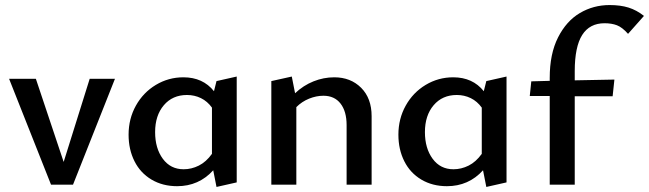

<svg xmlns="http://www.w3.org/2000/svg" viewBox="-20 -731 2569 760"><path d="M435 -419 269 0H182L16 -419H122L232 -90L335 -419Z M917 -428V-9L837 9L824 -57Q767 6 681 6Q624 6 580 -20Q536 -46 512.5 -92.5Q489 -139 489 -198Q489 -261 518 -313Q547 -365 597 -395Q647 -425 706 -425Q783 -425 827 -370L837 -410ZM819 -122V-305Q801 -330 775.5 -342.5Q750 -355 720 -355Q663 -355 628.5 -314.5Q594 -274 594 -208Q594 -144 624.5 -102.5Q655 -61 707 -61Q738 -61 767 -75.5Q796 -90 819 -122Z M1451 -271V0H1352V-236Q1352 -290 1328 -321Q1304 -352 1260 -352Q1232 -352 1203.5 -340.5Q1175 -329 1153 -307V0H1054V-410L1135 -428L1148 -362Q1181 -393 1221 -409Q1261 -425 1303 -425Q1368 -425 1409.5 -383.5Q1451 -342 1451 -271Z M1985 -428V-9L1905 9L1892 -57Q1835 6 1749 6Q1692 6 1648 -20Q1604 -46 1580.5 -92.5Q1557 -139 1557 -198Q1557 -261 1586 -313Q1615 -365 1665 -395Q1715 -425 1774 -425Q1851 -425 1895 -370L1905 -410ZM1887 -122V-305Q1869 -330 1843.5 -342.5Q1818 -355 1788 -355Q1731 -355 1696.5 -314.5Q1662 -274 1662 -208Q1662 -144 1692.5 -102.5Q1723 -61 1775 -61Q1806 -61 1835 -75.5Q1864 -90 1887 -122Z M2529 -668 2466 -597Q2443 -623 2422 -631Q2401 -639 2373 -639Q2314 -639 2284.5 -592.5Q2255 -546 2255 -449V-413L2412 -416L2405 -350H2255V0H2156V-351H2077L2083 -409L2156 -411V-423Q2156 -518 2189 -583Q2222 -648 2275.5 -679.5Q2329 -711 2393 -711Q2436 -711 2468 -701Q2500 -691 2529 -668Z"/></svg>

Font: Ysabeau Infant Semibold
Style: Regular
Weight: 600
Designer: Christian Thalmann (Catharsis Fonts)
Version: Version 0.003